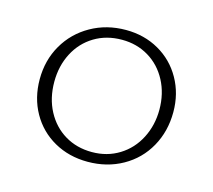

<svg xmlns="http://www.w3.org/2000/svg" viewBox="-70 -498 651 586"><g transform="rotate(15 255.5 -205.5)"><path d="M45 -202Q45 -262 73 -310.5Q101 -359 150.5 -387Q200 -415 261 -415Q319 -415 365.5 -388.5Q412 -362 438.5 -315Q465 -268 465 -210Q465 -149 437.5 -100Q410 -51 361 -23.5Q312 4 251 4Q192 4 145 -22.5Q98 -49 71.5 -96Q45 -143 45 -202ZM422 -206Q422 -257 400.5 -297.5Q379 -338 341.5 -360.5Q304 -383 257 -383Q208 -383 170 -360Q132 -337 111 -296.5Q90 -256 90 -206Q90 -154 111.5 -113.5Q133 -73 170.5 -50.5Q208 -28 256 -28Q304 -28 342 -51.5Q380 -75 401 -116Q422 -157 422 -206Z"/></g></svg>

Font: Ysabeau Light
Style: Regular
Weight: 300
Designer: Christian Thalmann (Catharsis Fonts)
Version: Version 0.003